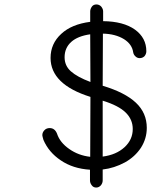

<svg xmlns="http://www.w3.org/2000/svg" viewBox="-20 -762 699 862"><path d="M639 -188C639 -232.7 622.7 -270.3 590 -301C557.3 -331.7 507.7 -357 441 -377L442 -611C479.3 -610.3 511 -602 537 -586C561 -570.7 574.7 -551 578 -527C579.3 -519.7 582.7 -513.7 588 -509C593.3 -503.7 599.7 -501 607 -501C615.7 -501 623 -504 629 -510C634.3 -516.7 637 -524 637 -532C637 -572 620 -604.3 586 -629C551.3 -653.7 503.7 -666.3 443 -667V-711C443 -718.3 440 -725.7 434 -733C428 -739 421 -742 413 -742C404.3 -742 397.7 -739 393 -733C387.7 -725.7 385 -718.3 385 -711V-664C329 -656.7 285.7 -638.7 255 -610C223 -580.7 207 -544.7 207 -502C207 -422.7 266.7 -364.3 386 -327L385 -58C349.7 -62 318.3 -73.7 291 -93C263 -112.3 244.7 -135.3 236 -162C229.3 -178.7 218.3 -187 203 -187C193.7 -187 186 -184 180 -178C173.3 -171.3 170 -163.7 170 -155C170 -152.3 171.7 -145.3 175 -134C191 -96.7 217 -66 253 -42C289 -17.3 332.7 -3.3 384 0V48C384 56 386.7 63.3 392 70C396.7 76.7 403.3 80 412 80C420 80 427 76.7 433 70C438.3 63.3 441 56 441 48V-1C475.7 -5 509 -15.7 541 -33C571 -49.7 595 -71.7 613 -99C630.3 -126.3 639 -156 639 -188ZM270 -505C270 -533 280 -556 300 -574C319.3 -591.3 347.7 -602.7 385 -608L386 -394C346.7 -408.7 317.3 -424.7 298 -442C279.3 -458.7 270 -479.7 270 -505ZM441 -59V-310C489 -295.3 523.7 -277.3 545 -256C565.7 -235.3 576 -211 576 -183C576 -151 563.7 -123.7 539 -101C514.3 -78.3 481.7 -64.3 441 -59Z"/></svg>

Font: naYanakamik
Style: Regular
Weight: 500
Designer: Nagarjuna G.,Vikas B.,Ruchir J.,Tushar G.,Vinay J.
Foundry: gnowledge lab
Version: 1.1